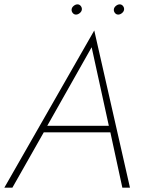

<svg xmlns="http://www.w3.org/2000/svg" viewBox="-37 -862 656 882"><path d="M180 -284 384 -645 463 -284ZM164 -254H470L525 0H560L396 -722L-17 0H20ZM486 -819Q485 -810 491 -802.5Q497 -795 506 -795Q515 -795 523.5 -802Q532 -809 533 -818Q534 -827 528 -834.5Q522 -842 513 -842Q504 -842 495.5 -835Q487 -828 486 -819ZM292 -819Q291 -810 297 -802.5Q303 -795 312 -795Q321 -795 329.5 -802Q338 -809 339 -818Q340 -827 334 -834.5Q328 -842 319 -842Q310 -842 301.5 -835Q293 -828 292 -819Z"/></svg>

Font: Jost* 200 Thin Italic
Style: Italic
Weight: 200
Italic angle: -10°
Version: Version 3.200; ttfautohint (v0.97) -l 8 -r 50 -G 200 -x 14 -